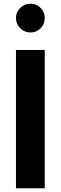

<svg xmlns="http://www.w3.org/2000/svg" viewBox="-20 -1014 327 1034"><path d="M66 -745H221V0H66ZM66 -917Q66 -949 89 -971.5Q112 -994 144 -994Q176 -994 198.5 -971.5Q221 -949 221 -917Q221 -884 198.5 -861.5Q176 -839 144 -839Q112 -839 89 -862Q66 -885 66 -917Z"/></svg>

Font: Eudoxus Sans ExtraBold
Style: Regular
Weight: 800
Designer: Stijn de Vries
Foundry: tokotype
Version: Version 2.005